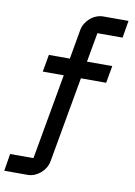

<svg xmlns="http://www.w3.org/2000/svg" viewBox="-150 -783 740 1056"><g transform="rotate(10 220.0 -255.0)"><path d="M323.2 -624 293.9 -460H435.1L418 -363.8H276.9L191.9 113.8Q188.5 133.8 178 151.4Q167.5 168.9 152.3 181.9Q137.2 194.8 118.7 202.4Q100.1 210 80.1 210H-49.8L-34.2 113.8H96.2L181.2 -363.8H64L81.1 -460H198.2L227.1 -624Q230.5 -644 241 -661.4Q251.5 -678.7 266.6 -691.9Q281.7 -705.1 300.5 -712.6Q319.3 -720.2 338.9 -720.2H480L463.9 -624Z"/></g></svg>

Font: Aldrich
Style: Regular
Weight: 400
Designer: Matthew Desmond
Foundry: Matthew Desmond
Version: Version 1.001 2011